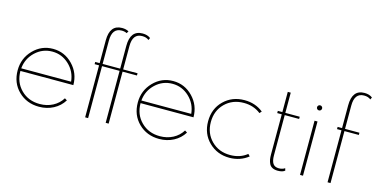

<svg xmlns="http://www.w3.org/2000/svg" viewBox="-84 -1306 3425 1752"><g transform="rotate(15 1628.0 -429.5)"><path d="M69 -256Q69 -369 146 -448.5Q223 -528 332 -528Q441 -528 518 -448.5Q595 -369 595 -256H95Q95 -149 165 -79.5Q235 -10 342 -10Q410 -10 465 -39Q520 -68 552 -120L574 -106Q538 -48 477 -16Q416 16 342 16Q225 16 147 -60.5Q69 -137 69 -256ZM96 -281H567Q558 -375 490.5 -438.5Q423 -502 332 -502Q240 -502 172.5 -438.5Q105 -375 96 -281Z M733 -512H775V-727Q775 -875 891 -875Q928 -875 954 -860L942 -840Q922 -851 893 -851Q803 -851 803 -732V-512H969V-727Q969 -875 1085 -875Q1131 -875 1160 -852L1150 -831Q1127 -851 1087 -851Q997 -851 997 -732V-512H1133V-491H997V0H969V-491H803V0H775V-491H733Z M1204 -256Q1204 -369 1281 -448.5Q1358 -528 1467 -528Q1576 -528 1653 -448.5Q1730 -369 1730 -256H1230Q1230 -149 1300 -79.5Q1370 -10 1477 -10Q1545 -10 1600 -39Q1655 -68 1687 -120L1709 -106Q1673 -48 1612 -16Q1551 16 1477 16Q1360 16 1282 -60.5Q1204 -137 1204 -256ZM1231 -281H1702Q1693 -375 1625.5 -438.5Q1558 -502 1467 -502Q1375 -502 1307.5 -438.5Q1240 -375 1231 -281Z M1868 -256Q1868 -375 1946 -451.5Q2024 -528 2141 -528Q2244 -528 2318 -468L2301 -449Q2234 -502 2141 -502Q2034 -502 1964 -432.5Q1894 -363 1894 -256Q1894 -149 1964 -79.5Q2034 -10 2141 -10Q2235 -10 2300 -63L2318 -44Q2242 16 2141 16Q2025 16 1946.5 -61Q1868 -138 1868 -256Z M2458 -512H2501V-703H2529V-512H2665V-491H2529V-111Q2529 -59 2546 -33.5Q2563 -8 2602 -8Q2618 -8 2632 -12Q2646 -16 2652 -20L2658 -25L2665 -3Q2644 16 2598 16Q2568 16 2547.5 5.5Q2527 -5 2517.5 -24.5Q2508 -44 2504.5 -64Q2501 -84 2501 -111V-491H2458Z M2805 -512H2833V0H2805ZM2802 -654Q2809 -661 2819 -661Q2829 -661 2836 -654Q2843 -647 2843 -637Q2843 -627 2836 -620Q2829 -613 2819 -613Q2809 -613 2802 -620Q2795 -627 2795 -637Q2795 -647 2802 -654Z M3023 -512H3065V-727Q3065 -875 3181 -875Q3227 -875 3256 -852L3246 -831Q3223 -851 3183 -851Q3093 -851 3093 -732V-512H3229V-491H3093V0H3065V-491H3023Z"/></g></svg>

Font: Spartan MB
Style: Regular
Weight: 250
Designer: Matt Bailey
Foundry: Matt Bailey
Version: Version 1.000